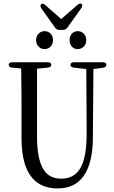

<svg xmlns="http://www.w3.org/2000/svg" viewBox="-20 -1056 643 1079"><path d="M230 -780C257 -780 278 -800 278 -831C278 -861 257 -881 230 -881C205 -881 183 -861 183 -831C183 -800 205 -780 230 -780ZM48 -676 99 -671C101 -576 101 -481 101 -386V-278C101 -63 192 3 304 3C433 3 502 -92 502 -287L505 -668L559 -675C571 -677 578 -683 578 -692C578 -701 571 -706 558 -706H396C383 -706 376 -701 376 -692C376 -683 383 -677 395 -676L465 -668L467 -305C467 -123 419 -52 323 -52C238 -52 188 -114 188 -292V-670L249 -676C261 -677 268 -683 268 -692C268 -701 261 -706 248 -706H49C36 -706 29 -701 29 -692C29 -683 36 -677 48 -676ZM213 -1008 290 -900C296 -892 304 -888 314 -888H334C344 -888 352 -892 358 -900L436 -1009C443 -1019 444 -1027 439 -1033C434 -1039 426 -1037 416 -1029L324 -949L234 -1028C225 -1036 216 -1038 211 -1032C206 -1026 206 -1018 213 -1008ZM371 -831C371 -800 391 -780 417 -780C442 -780 465 -800 465 -831C465 -861 442 -881 417 -881C391 -881 371 -861 371 -831Z"/></svg>

Font: 寒蝉锦书宋 CompactLight
Style: Bold
Weight: 400
Width: 4
Designer: 寒蝉锦书宋{Warren} 思源宋体{Ryoko NISHIZUKA 西塚涼子 (kana & ideographs); Frank Grießhammer (Latin, Greek & Cyrillic); Wenlong ZHANG 
Foundry: Adobe & ChillType
Version: Version 2.000;Glyphs 3.1.1 (3135)